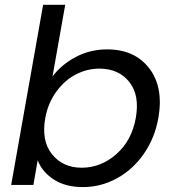

<svg xmlns="http://www.w3.org/2000/svg" viewBox="-20 -760 716 789"><path d="M195.8 -445.8Q232.4 -494.6 291.5 -525.9Q350.6 -557.1 419.9 -557.1Q533.2 -557.1 593 -479.7Q652.8 -402.3 630.9 -275.9Q616.2 -192.4 570.6 -127.2Q524.9 -62 459.5 -26.6Q394 8.8 320.8 8.8Q249.5 8.8 201.7 -22Q153.8 -52.7 134.8 -101.1L117.2 0H25.9L157.2 -740.2H248ZM538.1 -275.9Q554.7 -369.1 511 -423.6Q467.3 -478 388.2 -478Q337.9 -478 291.7 -454.1Q245.6 -430.2 211.4 -383.3Q177.2 -336.4 166 -274.9Q149.4 -181.6 193.8 -126.2Q238.3 -70.8 315.9 -70.8Q394.5 -70.8 458 -126.5Q521.5 -182.1 538.1 -275.9Z"/></svg>

Font: SVN-Poppins
Style: Italic
Weight: 400
Italic angle: -10°
Designer: Ninad Kale (Devanagari), Jonny Pinhorn (Latin)
Foundry: Indian Type Foundry
Version: Version 3.002 2017